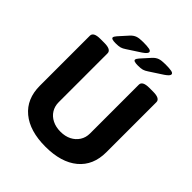

<svg xmlns="http://www.w3.org/2000/svg" viewBox="-236 -1026 1184 1184"><g transform="rotate(45 356.0 -433.5)"><path d="M356 8Q219 8 142.5 -55.5Q66 -119 66 -234V-670Q66 -702 126 -702H160Q220 -702 220 -670V-244Q220 -209 237 -181.5Q254 -154 285 -138.5Q316 -123 356 -123Q397 -123 427.5 -138.5Q458 -154 475.5 -181.5Q493 -209 493 -244V-670Q493 -702 553 -702H586Q646 -702 646 -670V-234Q646 -119 569.5 -55.5Q493 8 356 8ZM211 -749Q173 -749 173 -762Q173 -766 176 -771.5Q179 -777 186 -785L240 -845Q256 -862 274 -868.5Q292 -875 326 -875Q361 -875 379 -871.5Q397 -868 397 -857Q397 -851 390 -843Q383 -835 367 -824L281 -768Q265 -757 251 -753Q237 -749 211 -749ZM405 -749Q367 -749 367 -762Q367 -766 370 -771.5Q373 -777 380 -785L434 -845Q450 -862 468 -868.5Q486 -875 520 -875Q555 -875 573 -871.5Q591 -868 591 -857Q591 -851 584 -843Q577 -835 561 -824L475 -768Q459 -757 445 -753Q431 -749 405 -749Z"/></g></svg>

Font: Asap
Style: Regular
Weight: 400
Designer: Pablo Cosgaya
Foundry: Omnibus-Type
Version: Version 3.001